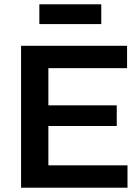

<svg xmlns="http://www.w3.org/2000/svg" viewBox="-20 -873 652 893"><path d="M78 0V-660H571V-556H205V-383H523V-287H205V-104H573V0ZM163 -761V-853H451V-761Z"/></svg>

Font: Bricolage Grotesque 12pt SemiBold
Style: Regular
Weight: 600
Designer: Mathieu Triay
Foundry: Atelier Triay
Version: Version 1.001; ttfautohint (v1.8.4.7-5d5b);gftools[0.9.33.de